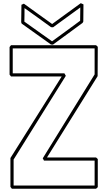

<svg xmlns="http://www.w3.org/2000/svg" viewBox="-20 -1155 663 1185"><path d="M47.9 -876H572.8Q575.7 -873.5 578.4 -871.1Q581.1 -868.7 583.5 -866.2L582.5 -685.1L270 -183.1H572.8Q575.7 -180.7 578.4 -178.2Q581.1 -175.8 583.5 -173.3V0Q581.1 2.4 578.4 4.9Q575.7 7.3 572.8 9.8H53.2Q50.8 6.8 48.8 3.9Q46.9 1 44.4 -1.5V-179.7L360.8 -683.1H47.9Q45.4 -686 43.5 -689Q41.5 -691.9 39.1 -694.3V-864.7ZM58.6 -856.4V-702.6H377.4Q379.9 -698.7 381.8 -694.8Q383.8 -690.9 386.2 -687Q305.2 -557.1 225.1 -428.7Q145 -300.3 64 -170.4V-9.8H564V-163.6H251.5Q249.5 -167.5 247.8 -170.9Q246.1 -174.3 243.7 -177.7Q324.2 -308.1 403.8 -436.8Q483.4 -565.4 564 -695.8V-856.4ZM110.8 -1018.1Q111.3 -1045.4 111.6 -1072Q111.8 -1098.6 112.3 -1125.5Q116.2 -1127.4 119.9 -1128.9Q123.5 -1130.4 127.4 -1132.3Q171.4 -1100.6 214.6 -1069.3Q257.8 -1038.1 301.8 -1006.8Q346.2 -1039.1 390.1 -1071Q434.1 -1103 478.5 -1135.3Q482.9 -1133.3 487.1 -1131.6Q491.2 -1129.9 495.1 -1127.9Q494.6 -1101.6 494.6 -1075Q494.6 -1048.3 494.1 -1022Q493.2 -1019.5 491.9 -1017.8Q490.7 -1016.1 489.7 -1013.7Q443.8 -980 398.2 -946.5Q352.5 -913.1 306.6 -879.4Q303.7 -879.9 300.8 -880.1Q297.9 -880.4 294.4 -880.4Q249 -912.6 204.3 -944.8Q159.7 -977.1 113.8 -1009.3ZM131.3 -1105Q131.3 -1084 131.1 -1063.2Q130.9 -1042.5 130.4 -1021.5Q173.3 -990.7 215.8 -960.7Q258.3 -930.7 301.3 -899.9Q344.7 -931.6 387.9 -963.1Q431.2 -994.6 474.6 -1026.9Q475.1 -1047.4 475.1 -1067.9Q475.1 -1088.4 475.6 -1108.9Q433.1 -1078.1 391.4 -1047.6Q349.6 -1017.1 307.1 -986.3Q304.2 -986.8 301.3 -987.1Q298.3 -987.3 294.9 -987.3Q253.9 -1017.1 213.4 -1046.4Q172.9 -1075.7 131.3 -1105Z"/></svg>

Font: Preussische VI 9 Linie
Style: Regular
Weight: 400
Designer: Peter Wiegel
Foundry: Peter Wiegel
Version: Version 1.000 2009 initial release